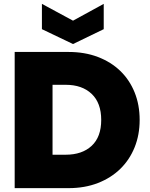

<svg xmlns="http://www.w3.org/2000/svg" viewBox="-20 -974 775 994"><path d="M335 -705Q419 -705 487 -679Q555 -653 603 -606.5Q651 -560 677 -495.5Q703 -431 703 -353Q703 -276 677 -211.5Q651 -147 603 -100Q555 -53 487 -26.5Q419 0 335 0H56V-705ZM320 -173Q405 -173 454.5 -219Q504 -265 504 -353Q504 -441 454.5 -488Q405 -535 320 -535H252V-173ZM517 -954V-823L358 -746L197 -823V-954L358 -867Z"/></svg>

Font: SVN-Poppins ExtraBold
Style: Regular
Weight: 800
Designer: Ninad Kale (Devanagari), Jonny Pinhorn (Latin)
Foundry: Indian Type Foundry
Version: Version 3.002 2017; ttfautohint (v1.8.3)